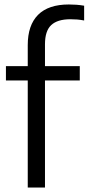

<svg xmlns="http://www.w3.org/2000/svg" viewBox="-20 -838 396 858"><path d="M104 0V-478.5H6.5V-542.5H104V-636.5Q104 -725.5 150.2 -771.8Q196.5 -818 287.5 -818Q303.5 -818 321.2 -816.8Q339 -815.5 356 -812.5V-746.5Q340 -749.5 325.5 -750.8Q311 -752 294.5 -752Q237 -752 209 -726Q181 -700 181 -640V-542.5H336.5V-478.5H181V0Z"/></svg>

Font: Encode Sans SemiCondensed SemiCondensed
Style: Regular
Weight: 400
Width: 4
Designer: Multiple Designers
Foundry: Impallari Type
Version: Version 3.000; ttfautohint (v1.8.3) -l 8 -r 50 -G 200 -x 14 